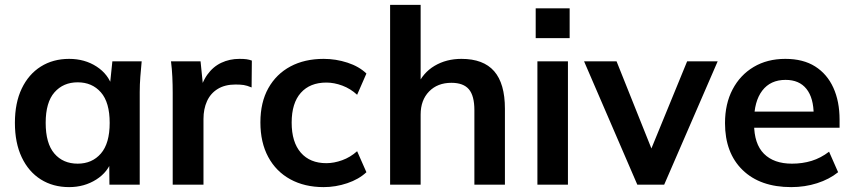

<svg xmlns="http://www.w3.org/2000/svg" viewBox="-20 -756 3495 786"><path d="M263 10Q197 10 147 -21.5Q97 -53 69 -112Q41 -171 41 -253Q41 -335 69 -393.5Q97 -452 147 -483.5Q197 -515 263 -515Q327 -515 375.5 -483.5Q424 -452 440 -399H429L440 -505H560Q557 -474 554.5 -442Q552 -410 552 -379V0H428L427 -104H439Q423 -52 374 -21Q325 10 263 10ZM298 -86Q357 -86 393 -127.5Q429 -169 429 -253Q429 -337 393 -378Q357 -419 298 -419Q239 -419 203 -378Q167 -337 167 -253Q167 -169 202.5 -127.5Q238 -86 298 -86Z M687 0V-376Q687 -408 685.5 -441Q684 -474 680 -505H801L815 -367H795Q805 -417 828.5 -450Q852 -483 886 -499Q920 -515 960 -515Q978 -515 989 -513.5Q1000 -512 1011 -508L1010 -398Q991 -406 977.5 -408Q964 -410 944 -410Q901 -410 871.5 -392Q842 -374 827.5 -342Q813 -310 813 -269V0Z M1305 10Q1227 10 1168.5 -22Q1110 -54 1078 -113.5Q1046 -173 1046 -255Q1046 -337 1078.5 -395Q1111 -453 1169 -484Q1227 -515 1305 -515Q1355 -515 1402.5 -499.5Q1450 -484 1480 -455L1442 -368Q1415 -393 1381.5 -405.5Q1348 -418 1316 -418Q1249 -418 1211.5 -376Q1174 -334 1174 -254Q1174 -174 1211.5 -131Q1249 -88 1316 -88Q1347 -88 1380.5 -100Q1414 -112 1442 -137L1480 -51Q1449 -22 1401.5 -6Q1354 10 1305 10Z M1577 0V-736H1702V-404H1688Q1711 -458 1759 -486.5Q1807 -515 1869 -515Q1959 -515 2003 -464.5Q2047 -414 2047 -311V0H1922V-305Q1922 -364 1899.5 -390.5Q1877 -417 1828 -417Q1771 -417 1736.5 -381.5Q1702 -346 1702 -287V0Z M2180 0V-505H2305V0ZM2173 -600V-722H2312V-600Z M2589 0 2371 -505H2504L2662 -110H2631L2793 -505H2918L2699 0Z M3219 10Q3092 10 3020 -60Q2948 -130 2948 -252Q2948 -331 2979 -390Q3010 -449 3065.5 -482Q3121 -515 3195 -515Q3268 -515 3317 -484Q3366 -453 3391.5 -397Q3417 -341 3417 -266V-233H3049V-299H3328L3311 -285Q3311 -355 3281.5 -392Q3252 -429 3196 -429Q3134 -429 3100.5 -385Q3067 -341 3067 -262V-249Q3067 -167 3107.5 -126.5Q3148 -86 3222 -86Q3265 -86 3302.5 -97.5Q3340 -109 3374 -135L3411 -51Q3375 -22 3325 -6Q3275 10 3219 10Z"/></svg>

Font: Mulish ExtraLight
Style: Regular
Weight: 200
Designer: Vernon Adams
Foundry: Vernon Adams
Version: Version 3.603